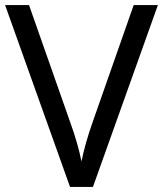

<svg xmlns="http://www.w3.org/2000/svg" viewBox="-20 -734 640 754"><path d="M600 -714 345 0H255L0 -714H94L255 -256Q271 -212 282 -173.5Q293 -135 300 -100Q307 -135 318 -174Q329 -213 345 -258L505 -714Z"/></svg>

Font: Noto Sans Anatolian Hieroglyphs
Style: Regular
Weight: 400
Designer: Monotype Design Team
Foundry: Monotype Imaging Inc.
Version: Version 2.001; ttfautohint (v1.8.4.7-5d5b)